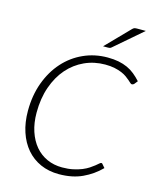

<svg xmlns="http://www.w3.org/2000/svg" viewBox="-134 -1010 897 1108"><g transform="rotate(15 314.5 -456.0)"><path d="M59 0ZM333.5 -34.5Q370 -34.5 399 -40.8Q428 -47 450.5 -56.2Q473 -65.5 489.2 -76.2Q505.5 -87 517 -96.2Q528.5 -105.5 535.5 -111.8Q542.5 -118 546.5 -118Q551 -118 553 -115L571 -94Q525 -47.5 465.2 -19.8Q405.5 8 325.5 8Q264.5 8 215.2 -14Q166 -36 131.2 -76.5Q96.5 -117 77.8 -173.5Q59 -230 59 -299Q59 -391.5 87.2 -468.2Q115.5 -545 164.8 -600Q214 -655 280.8 -685.2Q347.5 -715.5 425 -715.5Q461.5 -715.5 490.5 -709.8Q519.5 -704 543.8 -693Q568 -682 588.2 -665.5Q608.5 -649 627.5 -628L611.5 -608Q606 -602 598.5 -602Q594 -602 588.2 -607.2Q582.5 -612.5 573.8 -620.2Q565 -628 552.2 -637.2Q539.5 -646.5 521.2 -654.2Q503 -662 478.5 -667.2Q454 -672.5 422 -672.5Q356 -672.5 299 -646.5Q242 -620.5 200 -572.5Q158 -524.5 134 -456Q110 -387.5 110 -302.5Q110 -240.5 126.5 -190.8Q143 -141 172.5 -106.2Q202 -71.5 243 -53Q284 -34.5 333.5 -34.5ZM597 -920.5 430.5 -777Q425.5 -773 421.5 -772Q417.5 -771 411.5 -771H381.5L516.5 -909.5Q523 -916.5 528.8 -918.5Q534.5 -920.5 545.5 -920.5Z"/></g></svg>

Font: Lato Light
Style: Italic
Weight: 300
Italic angle: -7°
Designer: Lukasz Dziedzic
Foundry: tyPoland Lukasz Dziedzic
Version: Version 2.007; 2014-02-27